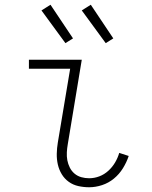

<svg xmlns="http://www.w3.org/2000/svg" viewBox="-20 -782 640 810"><path d="M356 8Q333 8 310.5 3Q288 -2 270 -15Q252 -28 240.5 -47Q229 -66 224 -88Q219 -110 219.5 -133.5Q220 -157 224 -181L276 -492H102V-530H325L266 -174Q263 -157 262 -139.5Q261 -122 264 -106Q267 -90 274.5 -75Q282 -60 294.5 -49.5Q307 -39 323 -34.5Q339 -30 356 -30Q378 -30 399 -38Q420 -46 437 -61.5Q454 -77 465.5 -96.5Q477 -116 483 -137L523 -124Q514 -97 498.5 -72Q483 -47 460.5 -28.5Q438 -10 410.5 -1Q383 8 356 8ZM426 -600 325 -738 363 -762 458 -620ZM256 -600 155 -738 193 -762 288 -620Z"/></svg>

Font: Iosevka Curly Slab XLtEx
Style: Italic
Weight: 200
Width: 7
Italic angle: -9°
Monospace: yes
Designer: Belleve Invis
Foundry: Belleve Invis
Version: Version 11.1.0; ttfautohint (v1.8.3)